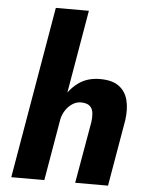

<svg xmlns="http://www.w3.org/2000/svg" viewBox="-55 -824 660 868"><g transform="rotate(5 275.5 -390.0)"><path d="M313 -780H163L29 0H179ZM368 -280 319 0H468L520 -302Q527 -353 517 -392.5Q507 -432 476.5 -454.5Q446 -477 391 -477Q334 -477 294.5 -449Q255 -421 232 -376.5Q209 -332 200 -281L227 -280Q232 -303 245 -322.5Q258 -342 277.5 -354Q297 -366 321 -364Q345 -362 356 -350.5Q367 -339 369 -320.5Q371 -302 368 -280Z"/></g></svg>

Font: Jost
Style: Bold Italic
Weight: 700
Italic angle: -5°
Version: Version 3.710